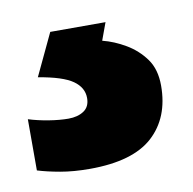

<svg xmlns="http://www.w3.org/2000/svg" viewBox="-42 -42 327 325"><g transform="rotate(-10 121.5 120.0)"><path d="M232 122Q232 177 197.5 208.5Q163 240 89 240Q61 240 38.5 236Q16 232 0 227V139Q16 144 34.5 147Q53 150 68 150Q84 150 94.5 143Q105 136 105 121Q105 103 88 91Q71 79 29 72L63 0H158L147 30Q167 35 186.5 46.5Q206 58 219 76Q232 94 232 122Z"/></g></svg>

Font: Noto Sans Hebrew ExtraBold
Style: Regular
Weight: 800
Designer: Monotype Design Team
Foundry: Monotype Imaging Inc.
Version: Version 2.003